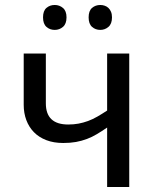

<svg xmlns="http://www.w3.org/2000/svg" viewBox="-20 -751 624 771"><path d="M164.1 -536.1V-335.9Q164.1 -251 253.9 -251Q275.9 -251 295.4 -254.6Q314.9 -258.3 333.5 -265.1Q352.1 -272 370.8 -282.7Q389.6 -293.5 410.2 -307.1V-536.1H499V0H410.2V-238.8Q388.7 -224.1 369.1 -212.4Q349.6 -200.7 328.9 -192.9Q308.1 -185.1 285.2 -180.9Q262.2 -176.8 233.9 -176.8Q195.8 -176.8 166 -188.2Q136.2 -199.7 116.2 -220.2Q96.2 -240.7 85.7 -268.8Q75.2 -296.9 75.2 -330.1V-536.1ZM152.8 -681.2Q152.8 -707.5 166.5 -719.2Q180.2 -731 199.7 -731Q218.8 -731 232.9 -719Q247.1 -707 247.1 -681.2Q247.1 -655.3 232.9 -643.1Q218.8 -630.9 199.7 -630.9Q180.2 -630.9 166.5 -643.1Q152.8 -655.3 152.8 -681.2ZM335.9 -681.2Q335.9 -707.5 349.6 -719.2Q363.3 -731 382.8 -731Q392.1 -731 400.6 -728Q409.2 -725.1 415.5 -719Q421.9 -712.9 425.8 -703.6Q429.7 -694.3 429.7 -681.2Q429.7 -655.3 415.5 -643.1Q401.4 -630.9 382.8 -630.9Q363.3 -630.9 349.6 -643.1Q335.9 -655.3 335.9 -681.2Z"/></svg>

Font: Droid Sans
Style: Regular
Weight: 400
Foundry: Ascender Corporation
Version: Version 1.00 build 114